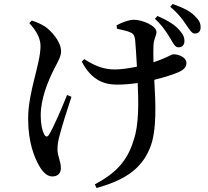

<svg xmlns="http://www.w3.org/2000/svg" viewBox="-20 -859 1040 962"><path d="M833 -667C848 -642 857 -622 873 -622C891 -621 903 -632 904 -650C905 -670 899 -685 879 -708C854 -737 817 -758 769 -779L756 -765C797 -727 817 -693 833 -667ZM912 -736C929 -712 940 -691 956 -691C975 -691 985 -703 985 -720C986 -742 978 -758 955 -780C930 -805 896 -821 845 -839L833 -825C877 -788 896 -759 912 -736ZM127 -743C158 -709 183 -671 183 -629C183 -538 121 -400 121 -265C121 -145 152 -70 178 -25C196 5 217 25 242 25C269 25 285 10 285 -17C285 -52 268 -77 268 -110C268 -136 272 -155 278 -178C288 -218 316 -308 338 -374L316 -383C290 -318 248 -220 226 -185C218 -171 209 -172 201 -186C191 -206 184 -239 184 -281C184 -363 219 -450 253 -517C271 -551 286 -577 286 -602C286 -653 234 -706 207 -725C186 -738 168 -747 139 -756ZM566 -715C591 -709 616 -705 635 -696C648 -690 654 -682 657 -660C660 -632 663 -577 666 -525C627 -517 588 -511 555 -511C502 -511 457 -527 402 -563L390 -550C439 -455 505 -435 566 -435C600 -435 635 -438 670 -443C674 -349 677 -236 650 -158C617 -46 552 13 455 65L464 83C588 48 685 -2 731 -117C768 -204 759 -352 753 -459C806 -472 851 -487 878 -499C905 -512 914 -525 914 -544C914 -570 879 -587 848 -587C841 -587 831 -579 795 -564C782 -559 767 -553 749 -547C748 -578 748 -609 749 -630C750 -664 764 -681 764 -698C764 -730 694 -760 650 -760C627 -760 591 -747 564 -732Z"/></svg>

Font: Noto Serif CJK KR SemiBold
Style: Regular
Weight: 600
Designer: Ryoko NISHIZUKA 西塚涼子 (kana & ideographs); Frank Grießhammer (Latin, Greek & Cyrillic); Wenlong ZHANG 张文龙 (bopomofo); San
Foundry: Adobe
Version: Version 2.001;hotconv 1.1.0;makeotfexe 2.6.0